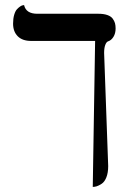

<svg xmlns="http://www.w3.org/2000/svg" viewBox="-20 -570 515 759"><path d="M391.6 -360.8 407.7 86.4Q407.7 113.3 400.4 131.3Q393.1 149.4 381.6 156.7Q370.1 164.1 362.1 166.5Q354 168.9 346.7 168.9L356 -408.2H103Q68.4 -408.2 50 -426.8Q31.7 -445.3 31.7 -476.6Q31.7 -496.6 36.1 -511.5Q40.5 -526.4 47.1 -533.4Q53.7 -540.5 60.1 -544.7Q66.4 -548.8 70.8 -549.3L75.2 -549.8Q83 -515.6 127.4 -515.6H369.1Q390.1 -515.6 404.5 -510.5Q418.9 -505.4 425.5 -496.3Q432.1 -487.3 434.6 -478.3Q437 -469.2 437 -457.5Q437 -438 428.5 -424.3Q419.9 -410.6 407.7 -406.7Q400.9 -404.8 396.2 -392.6Q391.6 -380.4 391.6 -360.8Z"/></svg>

Font: Libertinage
Style: b
Weight: 400
Designer: OSP
Foundry: OSP
Version: Version 1.0; 2008; OFL relea